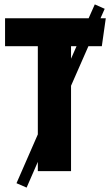

<svg xmlns="http://www.w3.org/2000/svg" viewBox="-20 -778 501 873"><path d="M443 -568H382L303 -388V0H152V-42L101 75L55 55L152 -167V-568H3V-695H383L411 -758L456 -738L437 -695H461ZM303 -511 328 -568H303Z"/></svg>

Font: Fira Sans Extra Condensed ExtraBold
Style: Regular
Weight: 800
Width: 1
Designer: Carrois Corporate & Edenspiekermann AG
Foundry: Carrois Corporate GbR & Edenspiekermann AG
Version: Version 4.203